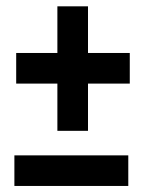

<svg xmlns="http://www.w3.org/2000/svg" viewBox="-20 -664 459 619"><path d="M26.4 -64.5V-163.1H393.6V-64.5ZM32.2 -394.5V-493.2H165V-643.6H263.7V-493.2H398.4V-394.5H263.7V-242.2H165V-394.5Z"/></svg>

Font: Post No Bills Jaffna
Style: Bold
Weight: 700
Designer: Kosala Senevirathne, Siva Puranthara, Lasantha Premarathna, Tharique Azeez
Foundry: Mooniak
Version: Version 1.220 ; ttfautohint (v1.6)